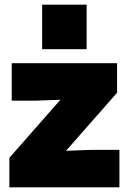

<svg xmlns="http://www.w3.org/2000/svg" viewBox="-20 -800 550 820"><path d="M350 -590H160V-780H350ZM490 0H20V-126L238 -374L130 -370H30V-530H480V-404L262 -156L370 -160H490Z"/></svg>

Font: Tanohe Sans ExtraBold
Style: Regular
Weight: 800
Designer: Village Type and Design LLC & Cristiano Sobral
Foundry: Cooper Hewitt Smithsonian Design Museum
Version: Version 1.00;September 29, 2021;FontCreator 13.0.0.2655 64-b